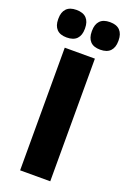

<svg xmlns="http://www.w3.org/2000/svg" viewBox="-178 -886 631 940"><g transform="rotate(20 137.0 -416.0)"><path d="M215 0H58V-639H215ZM49 -689Q14.5 -689 -2.8 -707.2Q-20 -725.5 -20 -758.5V-762.5Q-20 -796 -2.8 -814.2Q14.5 -832.5 49 -832.5Q84.5 -832.5 101.8 -814.2Q119 -796 119 -762.5V-758.5Q119 -725.5 101.8 -707.2Q84.5 -689 49 -689ZM224 -689Q189 -689 172 -707.2Q155 -725.5 155 -758.5V-762.5Q155 -796 172 -814.2Q189 -832.5 224 -832.5Q259 -832.5 276.2 -814.2Q293.5 -796 293.5 -762.5V-758.5Q293.5 -725.5 276.2 -707.2Q259 -689 224 -689Z"/></g></svg>

Font: Anek Odia
Style: Bold
Weight: 700
Designer: Yesha Goshar & Mahesh Sahu (Odia), Yesha Goshar (Latin)
Foundry: Ek Type
Version: Version 1.003